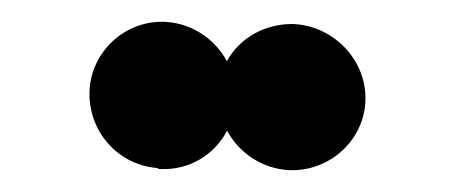

<svg xmlns="http://www.w3.org/2000/svg" viewBox="-20 -902 432 176"><path d="M62 -816C62 -781 88 -751 124 -748L126 -747H130C168 -747 196 -778 196 -814C196 -851 166 -881 130 -882H128C92 -882 62 -852 62 -816ZM180 -814C180 -777 211 -746 248 -746C284 -746 315 -775 315 -812C315 -849 284 -879 248 -880C210 -880 180 -852 180 -814Z"/></svg>

Font: Hussar Pisanka
Style: Bd
Weight: 700
Designer: Robert Jablonski
Foundry: Cannot Into Space Fonts
Version: Version 1.070